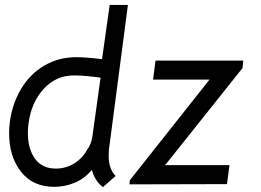

<svg xmlns="http://www.w3.org/2000/svg" viewBox="-20 -748 1057 779"><path d="M17 -207Q17 -230 20 -254Q30 -328 66 -388Q102 -448 160 -482Q218 -516 290 -516Q328 -516 394 -508L425 -728H499L423 -149Q421 -137 421 -115Q421 -63 449 -34L398 11Q381 -1 369.5 -19.5Q358 -38 353 -59Q323 -23 283 -6.5Q243 10 200 10Q113 10 65 -51.5Q17 -113 17 -207ZM334 -141Q350 -162 355 -195L388 -433Q321 -442 280 -442Q207 -442 157 -387Q107 -332 96 -249Q93 -228 93 -209Q93 -144 122 -104Q151 -64 206 -64Q247 -64 280.5 -84.5Q314 -105 334 -141ZM507 -17 830 -425H601L611 -502H967L964 -472L650 -78H911L901 -1L505 0Z"/></svg>

Font: Bellota Text
Style: Bold Italic
Weight: 700
Italic angle: -7.5°
Designer: Kemie Guaida
Foundry: Kemie Guaida
Version: Version 4.001